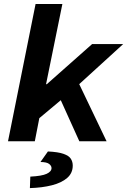

<svg xmlns="http://www.w3.org/2000/svg" viewBox="-20 -721 649 980"><path d="M20.9 0 161.6 -700.6H298.4L215.1 -291.4H219.1L450.2 -496.1H608.8L341.8 -252.7L180.7 -117.9L157.7 0ZM281.5 -228.9 369.6 -322.4 524 0H384.9ZM132.6 239.1 134.7 180.5Q193.4 177.6 218.2 166.1Q243 154.5 243 136.9Q243 125.5 231 115.9Q218.9 106.3 186.6 105.8L224.6 52.1Q277.1 54.6 304.3 64.3Q331.5 73.9 341.4 89.1Q351.3 104.4 351.3 124Q351.3 162.7 322.8 187.3Q294.4 212 245 224.6Q195.7 237.2 132.6 239.1Z"/></svg>

Font: SourceCodeVF
Style: Italic
Weight: 200
Italic angle: -11°
Monospace: yes
Designer: Paul D. Hunt, Teo Tuominen
Foundry: Adobe
Version: Version 1.026;hotconv 1.1.0;makeotfexe 2.6.0